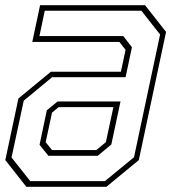

<svg xmlns="http://www.w3.org/2000/svg" viewBox="-20 -720 662 740"><path d="M81.5 0 0.5 -103 51 -340.5 176 -443.5H446L464 -528L440 -558.5H104.5L134.5 -700H539L620 -597L515 -103L390 0ZM96.5 -22H384.5L496.5 -114L597 -587L525 -678.5H152.5L132 -581H455L488.5 -538L464 -422.5H181L71.5 -332L24.5 -113ZM166.5 -119.5 132.5 -162 160.5 -295 202 -329H444.5L409 -163L356.5 -119.5ZM180.5 -141.5H351L388 -172L417 -307H206L180.5 -286L156 -172Z"/></svg>

Font: Tourney Condensed ExtraLight
Style: Italic
Weight: 200
Width: 3
Italic angle: -12°
Designer: Tyler Finck
Foundry: Etcetera Type Co
Version: Version 1.010; ttfautohint (v1.8.3)